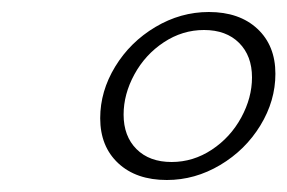

<svg xmlns="http://www.w3.org/2000/svg" viewBox="-20 -744 479 320"><path d="M147 -547Q147 -592 172 -633Q197 -674 239 -699Q281 -724 328 -724Q379 -724 409 -696Q439 -668 439 -621Q439 -576 414 -535Q389 -494 347 -469Q305 -444 258 -444Q207 -444 177 -472Q147 -500 147 -547ZM400 -615Q400 -651 378.5 -672.5Q357 -694 320 -694Q284 -694 253 -673.5Q222 -653 204 -620Q186 -587 186 -553Q186 -517 207.5 -495.5Q229 -474 266 -474Q302 -474 333 -494.5Q364 -515 382 -548Q400 -581 400 -615Z"/></svg>

Font: Srisakdi
Style: Regular
Weight: 400
Designer: Cadson Demak Co.,Ltd.
Foundry: Cadson Demak Co.,Ltd.
Version: Version 1.000